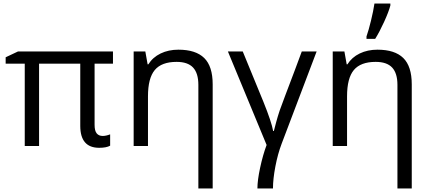

<svg xmlns="http://www.w3.org/2000/svg" viewBox="-20 -826 2430 1086"><path d="M515 -120V-466H619V-535H82L12 -502V-466H120V0H201V-466H434V-114Q434 10 541 10Q582 10 603 -2V-66Q579 -57 561 -57Q539 -57 527 -71.5Q515 -86 515 -120Z M1183 -349Q1183 -451 1135 -498Q1087 -545 989 -545Q933 -545 888.5 -523.5Q844 -502 819 -462H815L802 -535H736V0H817V-281Q817 -384 855.5 -430Q894 -476 979 -476Q1042 -476 1072 -444Q1102 -412 1102 -346V240H1183Z M1573 -13 1771 -535H1687L1648 -430Q1581 -254 1562 -201Q1551 -168 1542.5 -136.5Q1534 -105 1529 -85H1525Q1516 -136 1470 -250L1353 -535H1269L1488 -6Q1467 50 1451.5 122Q1436 194 1436 240H1524Q1524 187 1537.5 116Q1551 45 1573 -13Z M2102 -606Q2126 -644 2152.5 -702Q2179 -760 2188 -795V-806H2098Q2092 -765 2078.5 -709.5Q2065 -654 2053 -620V-606ZM2309 -349Q2309 -451 2261 -498Q2213 -545 2115 -545Q2059 -545 2014.5 -523.5Q1970 -502 1945 -462H1941L1928 -535H1862V0H1943V-281Q1943 -384 1981.5 -430Q2020 -476 2105 -476Q2168 -476 2198 -444Q2228 -412 2228 -346V240H2309Z"/></svg>

Font: OpenSansMMV
Style: Regular
Weight: 400
Designer: Steve Matteson
Foundry: Ascender Corporation
Version: Version 4.000